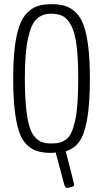

<svg xmlns="http://www.w3.org/2000/svg" viewBox="-20 -729 496 924"><path d="M288.1 155.3Q288.1 155.3 248 4.9Q239.3 6.8 220.7 6.8Q182.6 5.9 156.5 -2.7Q130.4 -11.2 107.4 -34.2Q84.5 -57.1 71.3 -96.9Q58.1 -136.7 50.8 -200Q43.5 -263.2 43.5 -353Q43.5 -439 51 -500.7Q58.6 -562.5 72.8 -602.8Q86.9 -643.1 110.1 -666.7Q133.3 -690.4 161.1 -699.7Q189 -709 227.5 -709Q266.6 -709 294.7 -700Q322.8 -690.9 346.2 -667.7Q369.6 -644.5 383.5 -604.5Q397.5 -564.5 405 -502.2Q412.6 -439.9 412.6 -353Q412.6 -231 399.7 -157Q386.7 -83 362.3 -48.3Q337.9 -13.7 296.4 -1Q297.4 2.9 306.6 39.1Q315.9 75.2 324.7 109.6Q333.5 144 333.5 145.5Q334 147 334.7 150.1Q335.4 153.3 335.7 154.3Q335.9 155.3 336.4 157.5Q336.9 159.7 336.9 160.4Q336.9 161.1 336.7 162.6Q336.4 164.1 335.7 164.8Q335 165.5 334 166.5Q333 167.5 331.3 168.2Q329.6 168.9 327.6 169.4Q308.6 175.3 303.2 175.3Q293 175.3 288.1 155.3ZM227.5 -38.6Q250.5 -38.6 266.4 -42.5Q282.2 -46.4 297.9 -57.9Q313.5 -69.3 323.5 -91.1Q333.5 -112.8 341.3 -147.2Q349.1 -181.6 352.8 -232.7Q356.4 -283.7 356.4 -353Q356.4 -447.8 348.6 -509.3Q340.8 -570.8 323.7 -604.2Q306.6 -637.7 284.2 -650.4Q261.7 -663.1 227.5 -663.1Q183.1 -663.1 156.2 -637.7Q129.4 -612.3 114.5 -543.2Q99.6 -474.1 99.6 -353Q99.6 -272 105.2 -215.1Q110.8 -158.2 120.6 -123.8Q130.4 -89.4 147.2 -70.3Q164.1 -51.3 182.4 -44.9Q200.7 -38.6 227.5 -38.6Z"/></svg>

Font: BenchNine Light
Style: Regular
Weight: 300
Version: Version 1 ; ttfautohint (v0.92.18-e454-dirty) -l 8 -r 50 -G 